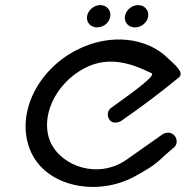

<svg xmlns="http://www.w3.org/2000/svg" viewBox="-20 -742 739 764"><path d="M673.8 -156.8C686.4 -167.3 686.5 -191.6 671.8 -205C657 -218.4 638.3 -215.6 624.9 -206.2L484.1 -107C372.3 -28.3 225.6 -78.9 181.4 -175.5C137.7 -272.1 196.9 -408.4 317 -471C414.5 -521.7 506.2 -488.4 583.4 -450.4C605.9 -439.2 452.1 -336 421.2 -312C408.2 -302 404.4 -282 415.4 -265.6C426.5 -249.1 450.3 -252.8 463.9 -262C541.8 -316.2 617.7 -372.8 690.9 -433C717.7 -454 668.6 -489.8 649.7 -508.8C565.1 -593.9 417.2 -611.3 283.8 -542.4C120.5 -458.1 39.7 -276 103.8 -136.1C168 3.7 370.5 40.4 517.1 -40.6C616.7 -95.6 600 -95 673.8 -156.8ZM366.5 -633C391.5 -633 415.4 -651.8 418.9 -676.8C422.5 -701.8 404 -721.8 379 -721.8C354 -721.8 330 -701.8 326.4 -676.8C322.9 -651.8 341.5 -633 366.5 -633ZM517.2 -633C542.2 -633 566.1 -651.8 569.6 -676.8C573.1 -701.8 554.7 -721.8 529.7 -721.8C504.7 -721.8 480.6 -701.8 477.1 -676.8C473.6 -651.8 492.2 -633 517.2 -633Z"/></svg>

Font: Hi.
Style: Tall Oblique
Weight: 400
Designer: Mew Too, Robert Jablonski
Foundry: Cannot Into Space Fonts
Version: Version 1.996